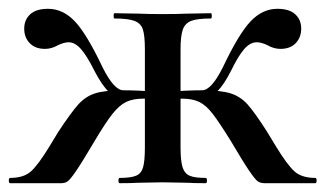

<svg xmlns="http://www.w3.org/2000/svg" viewBox="-23 -416 739 436"><path d="M249 -12Q274 -12 286 -17Q298 -22 302 -36.5Q306 -51 306 -81V-304Q306 -335 301.5 -349Q297 -363 282.5 -368.5Q268 -374 237 -374Q235 -374 235 -380Q235 -386 237 -386L294 -385Q312 -384 347 -384Q381 -384 399 -385L456 -386Q458 -386 458 -380Q458 -374 456 -374Q425 -374 411 -368.5Q397 -363 392 -348.5Q387 -334 387 -304V-81Q387 -51 391.5 -36.5Q396 -22 407.5 -17Q419 -12 444 -12Q447 -12 447 -6Q447 0 444 0Q417 0 402 -1L347 -2L291 -1Q276 0 249 0Q246 0 246 -6Q246 -12 249 -12ZM0 -12Q31 -12 47.5 -27Q64 -42 89 -83Q107 -113 109 -116Q138 -160 154.5 -178.5Q171 -197 193 -204Q215 -211 257 -211Q290 -211 344 -207L343 -189Q319 -192 303 -192Q279 -192 263.5 -184.5Q248 -177 232.5 -157.5Q217 -138 192 -96Q163 -47 150 -28Q137 -9 131 -4.5Q125 0 116 0H0Q-3 0 -3 -6Q-3 -12 0 -12ZM191 -256Q174 -290 160.5 -305Q147 -320 133 -320Q122 -320 108 -313Q94 -305 79 -305Q57 -305 44.5 -318Q32 -331 32 -351Q32 -371 45.5 -383.5Q59 -396 86 -396Q120 -396 147 -367.5Q174 -339 210 -263Q236 -211 257 -211V-192Q240 -192 224 -207.5Q208 -223 191 -256ZM501 -96Q475 -138 460 -157.5Q445 -177 429.5 -184.5Q414 -192 390 -192Q372 -192 351 -189L350 -207Q402 -211 436 -211Q478 -211 500.5 -204Q523 -197 539.5 -178.5Q556 -160 584 -116Q586 -113 604 -83Q629 -42 645.5 -27Q662 -12 693 -12Q696 -12 696 -6Q696 0 693 0H578Q568 0 562 -4.5Q556 -9 543 -28Q530 -47 501 -96ZM483 -263Q519 -339 546 -367.5Q573 -396 607 -396Q634 -396 647.5 -383.5Q661 -371 661 -351Q661 -331 648.5 -318Q636 -305 614 -305Q599 -305 585 -313Q571 -320 560 -320Q545 -320 531.5 -304.5Q518 -289 502 -256Q486 -224 470 -208Q454 -192 436 -192V-211Q457 -211 483 -263Z"/></svg>

Font: Cormorant Garamond SemiBold
Style: Regular
Weight: 600
Designer: Christian Thalmann (Catharsis Fonts)
Foundry: Catharsis Fonts
Version: Version 4.000